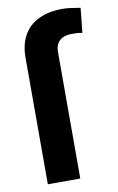

<svg xmlns="http://www.w3.org/2000/svg" viewBox="-85 -786 513 834"><g transform="rotate(-10 172.0 -369.5)"><path d="M56.9 0V-557.6Q56.9 -616.5 79.9 -657.1Q103 -697.6 147 -718.4Q191 -739.3 252.3 -739.3Q269.1 -739.3 288.7 -736.5Q308.3 -733.8 327.6 -730.5Q328.5 -730.5 329 -730Q329.5 -729.5 330.1 -729.5L318.8 -621.2Q308.2 -623.7 298.2 -624.4Q288.1 -625.1 272.2 -625.1Q248.8 -625.1 232.8 -617.4Q216.8 -609.8 208.4 -594.9Q200 -580.1 200 -557.6V0Z"/></g></svg>

Font: Pretendard JP Variable
Style: Regular
Weight: 400
Designer: Base glyphs from Inter by Rasmus Andersson; Hangul glyphs from Noto Sans CJK(Source Han Sans) by Jang Soo-young and Kang
Foundry: Kil Hyung-jin
Version: Version 1.307;Glyphs 3.2 (3192)